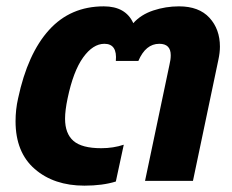

<svg xmlns="http://www.w3.org/2000/svg" viewBox="-20 -570 730 605"><path d="M29 -188Q29 -225 37 -260Q67 -401 134.5 -475.5Q202 -550 307 -550Q376 -550 400 -497Q424 -524 463 -537Q502 -550 544 -550Q607 -550 640 -514Q673 -478 673 -423Q673 -404 668 -381L588 0H437L514 -366Q518 -382 518 -396Q518 -432 482 -432Q439 -432 416 -378H345Q350 -432 309 -432Q273 -432 242 -389Q211 -346 193 -260Q185 -222 185 -196Q185 -149 211.5 -126Q238 -103 299 -103Q337 -103 370 -114L345 2Q303 15 246 15Q150 15 89.5 -37.5Q29 -90 29 -188Z"/></svg>

Font: Prompt Semibold
Style: Italic
Weight: 600
Italic angle: -12°
Designer: Katatrad Team
Foundry: CadsonDemak
Version: Version 1.000